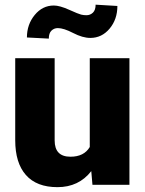

<svg xmlns="http://www.w3.org/2000/svg" viewBox="-20 -771 604 801"><path d="M360.8 -57.1Q308.6 9.8 219.7 9.8Q132.8 9.8 88.1 -40.8Q43.5 -91.3 43.5 -186V-528.3H208V-185.1Q208 -117.2 273.9 -117.2Q330.6 -117.2 354.5 -157.7V-528.3H520V0H365.7ZM469.7 -746.1Q469.7 -690.4 437.3 -651.6Q404.8 -612.8 356.9 -612.8Q324.7 -612.8 285.2 -633.3Q245.6 -653.8 221.2 -653.8Q205.6 -653.8 194.6 -643.1Q183.6 -632.3 183.6 -609.9L92.3 -614.7Q92.3 -668.9 124.8 -708.5Q157.2 -748 204.6 -748Q229 -748 268.6 -730.2Q308.1 -712.4 318.6 -710Q329.1 -707.5 340.8 -707.5Q356.4 -707.5 367.7 -718.3Q378.9 -729 378.9 -751.5Z"/></svg>

Font: Roboto
Style: Regular
Weight: 900
Designer: Google
Version: Version 2.001171; 2014